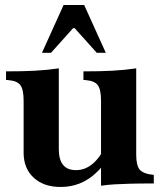

<svg xmlns="http://www.w3.org/2000/svg" viewBox="-20 -730 638 764"><path d="M221 14Q154 14 114 -23Q74 -60 74 -122V-329Q74 -373 61.5 -390.5Q49 -408 15 -411L4 -412V-446Q69 -446 117.5 -448.5Q166 -451 214 -458V-136Q214 -95 231 -74Q248 -53 282 -53Q321 -53 352.5 -81.5Q384 -110 407 -165H433Q424 -128 405.5 -96Q387 -64 361 -41Q302 14 221 14ZM382 9V-329Q382 -373 369.5 -390.5Q357 -408 323 -411L312 -412V-446Q377 -446 425.5 -448.5Q474 -451 522 -458V-114Q522 -71 536.5 -54.5Q551 -38 592 -34V0Q535 0 498.5 1Q462 2 436 3.5Q410 5 382 9ZM147 -520 233 -710H315L401 -520H365L277 -618H271L183 -520Z"/></svg>

Font: Baskervville
Style: Bold
Weight: 700
Version: Version 1.100